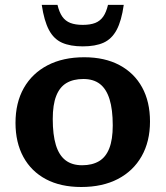

<svg xmlns="http://www.w3.org/2000/svg" viewBox="-20 -736 662 768"><path d="M308.5 -75Q348.5 -75 376 -91.2Q403.5 -107.5 417.2 -142.8Q431 -178 431 -234.5Q431 -298 418.2 -339Q405.5 -380 379.8 -400Q354 -420 313.5 -420Q273 -420 245.8 -403.8Q218.5 -387.5 204.8 -352.2Q191 -317 191 -260Q191 -197 203.5 -156Q216 -115 242 -95Q268 -75 308.5 -75ZM305 12Q222.5 12 163.8 -19.2Q105 -50.5 73.5 -108.2Q42 -166 42 -244.5Q42 -325 75.2 -383.8Q108.5 -442.5 170.2 -474.8Q232 -507 317 -507Q399 -507 458 -475.5Q517 -444 548.5 -386.5Q580 -329 580 -250Q580 -170 546.5 -111Q513 -52 451.5 -20Q390 12 305 12ZM311 -636.5Q341 -636.5 360.8 -644.2Q380.5 -652 392.8 -669.5Q405 -687 412 -716.5H475Q466 -652.5 446.5 -616.2Q427 -580 394.2 -565.2Q361.5 -550.5 311 -550.5Q261 -550.5 228 -565.2Q195 -580 175.8 -616.2Q156.5 -652.5 147 -716.5H210Q217 -687 229.2 -669.5Q241.5 -652 261.5 -644.2Q281.5 -636.5 311 -636.5Z"/></svg>

Font: Newsreader 9pt SemiBold
Style: Regular
Weight: 600
Designer: Hugues Gentile
Foundry: Production Type
Version: Version 1.003